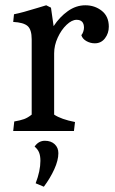

<svg xmlns="http://www.w3.org/2000/svg" viewBox="-20 -496 436 727"><path d="M100 -62V-347Q100 -384 84.5 -397.5Q69 -411 30 -413L33 -442Q64 -448 122 -466L155 -476L173 -467L183 -397Q206 -432 237 -454Q268 -476 303 -476Q339 -476 365.5 -455Q392 -434 392 -395Q392 -370 377.5 -351Q363 -332 339 -332Q322 -332 307 -340.5Q292 -349 288 -363Q292 -367 295 -375.5Q298 -384 298 -391Q298 -421 270 -421Q252 -421 232 -402Q212 -383 198.5 -353.5Q185 -324 185 -294V-62Q212 -44 264 -34L260 0H30L34 -36Q57 -40 71 -45Q85 -50 100 -62ZM133 113Q133 94 128 81.5Q123 69 111 59Q126 37 150 37Q173 37 187 50Q201 63 201 84Q201 111 185.5 145Q170 179 146 211L115 198Q133 151 133 113Z"/></svg>

Font: Caladea
Style: Regular
Weight: 400
Designer: Carolina Giovagnoli and Andres Torresi
Foundry: Carolina Giovagnoli & Andres Torresi
Version: Version 1.001